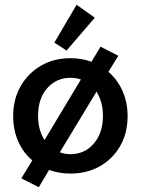

<svg xmlns="http://www.w3.org/2000/svg" viewBox="-20 -716 590 802"><path d="M142 66 69 29 115 -46Q77 -78 56 -125.5Q35 -173 35 -231Q35 -301 66 -355.5Q97 -410 151 -441.5Q205 -473 274 -473Q321 -473 362 -458L400 -521L474 -483L433 -416Q471 -383 492 -335.5Q513 -288 513 -231Q513 -160 482 -106Q451 -52 397 -21.5Q343 9 274 9Q227 9 185 -6ZM139 -232Q139 -173 166 -131L318 -384Q297 -391 274 -391Q216 -391 177.5 -348Q139 -305 139 -232ZM274 -72Q334 -72 372 -116.5Q410 -161 410 -232Q410 -291 383 -333L230 -80Q251 -72 274 -72ZM258 -505 207 -538 300 -696 376 -642Z"/></svg>

Font: Inconsolata SemiExpanded SemiBold
Style: Regular
Weight: 600
Width: 6
Monospace: yes
Designer: Raph Levien, Cyreal, Brenton Simpson
Foundry: Raph Levien, Cyreal, Google
Version: Version 3.001; ttfautohint (v1.8.2.53-6de2)